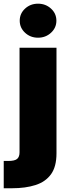

<svg xmlns="http://www.w3.org/2000/svg" viewBox="-55 -796 369 1020"><path d="M48.8 -542.5H245.1V18.6Q245.1 89.4 216.1 129.6Q187 169.9 133.8 187Q80.6 204.1 8.8 204.1H-35.2V59.1H-11.2Q23.4 59.1 36.1 48.1Q48.8 37.1 48.8 13.2ZM147 -595.7Q106.4 -595.7 78.1 -622.1Q49.8 -648.4 49.8 -686Q49.8 -724.1 78.1 -750.2Q106.4 -776.4 147 -776.4Q187.5 -776.4 216.1 -750.2Q244.6 -724.1 244.6 -686Q244.6 -648.4 216.1 -622.1Q187.5 -595.7 147 -595.7Z"/></svg>

Font: Inter 16pt Black
Style: Regular
Weight: 900
Version: Version 4.001;git-66647c0bb